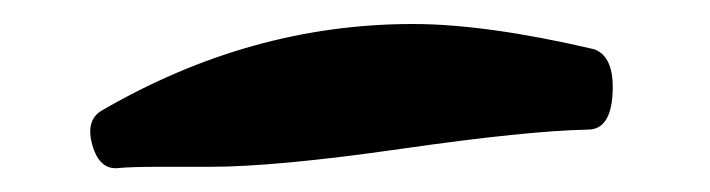

<svg xmlns="http://www.w3.org/2000/svg" viewBox="-20 -632 592 160"><path d="M79 -492Q63 -490 57 -511Q51 -532 65 -540Q189 -612 324 -612Q385 -612 475 -591Q492 -585 490.5 -554.5Q489 -524 470 -524Q419 -523 314.5 -508Q210 -493 155 -493H113Q90 -493 79 -492Z"/></svg>

Font: Joscelyn
Style: Regular
Weight: 400
Designer: Peter S. Baker
Version: Version 1.012